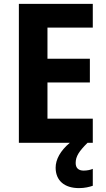

<svg xmlns="http://www.w3.org/2000/svg" viewBox="-20 -734 546 987"><path d="M369 104C369 70 386 44 430 0H457V-124H224V-310H442V-432H224V-592H457V-714H77V0H339C290 41 266 86 266 128C266 194 311 233 386 233C416 233 439 227 457 221V134C446 139 428 143 410 143C384 143 369 130 369 104Z"/></svg>

Font: Noto Sans Khmer SemiCondensed
Style: Bold
Weight: 700
Width: 4
Designer: Danh Hong and the Monotype Design Team
Foundry: Monotype Imaging Inc.
Version: Version 2.004